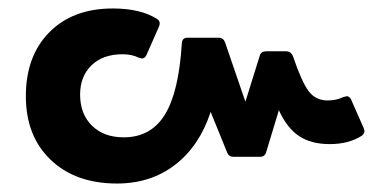

<svg xmlns="http://www.w3.org/2000/svg" viewBox="-20 -500 900 453"><path d="M838 -198Q840 -192 840 -191Q840 -185 834 -180Q803 -160 758 -160Q714 -160 685.5 -179Q657 -198 638 -240L608 -141Q605 -130 593 -130H531Q520 -130 516 -140L477 -236Q451 -156 393.5 -111.5Q336 -67 256 -67Q158 -67 99.5 -123Q41 -179 41 -273Q41 -368 96.5 -424Q152 -480 246 -480Q312 -480 351 -455Q360 -449 355 -437L325 -369Q321 -362 315 -362L307 -364Q291 -372 269 -372Q223 -372 196 -346Q169 -320 169 -277Q169 -231 197 -203.5Q225 -176 272 -176Q336 -176 369 -229.5Q402 -283 409 -398Q410 -411 422 -411H496Q507 -411 511 -400L559 -260L593 -369Q596 -379 608 -379H655Q666 -379 671 -368Q692 -306 708.5 -284.5Q725 -263 753 -263Q774 -263 790 -271L798 -273Q804 -273 808 -266Z"/></svg>

Font: LINE Seed Sans TH
Style: Bold
Weight: 700
Designer: Dalton Maag Ltd | Thai characters by Cadson Demak Co.,Ltd.
Foundry: Dalton Maag Ltd
Version: Version 1.002